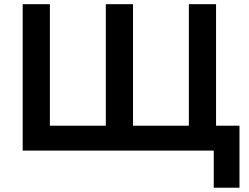

<svg xmlns="http://www.w3.org/2000/svg" viewBox="-20 -720 1191 918"><path d="M88.5 0V-700H218.5V-119H486V-700H616V-119H883V-700H1013V-119H1125V177.5H1002V0Z"/></svg>

Font: Geologica EX Med
Style: Regular
Weight: 500
Designer: Sindre Bremnes, Frode Helland
Foundry: Monokrom Skriftforlag AS
Version: Version 1.010;gftools[0.9.28]